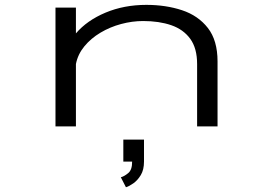

<svg xmlns="http://www.w3.org/2000/svg" viewBox="-20 -532 1140 808"><path d="M213.5 0V-500H299.5V-391.5Q346 -446 424 -478.8Q502 -511.5 596 -511.5Q678 -511.5 746 -489Q814 -466.5 854.8 -414.2Q895.5 -362 895.5 -273.5V0H809.5V-262.5Q809.5 -329 780.5 -368.8Q751.5 -408.5 700.5 -426Q649.5 -443.5 582.5 -443.5Q536.5 -443.5 489.8 -431Q443 -418.5 402.8 -394.5Q362.5 -370.5 335 -337Q307.5 -303.5 299.5 -262.5V0ZM499 148V55.5H586V148Q586 182.5 572.5 204.8Q559 227 541.2 239.5Q523.5 252 510 256L488.5 214Q502.5 210.5 519.5 196.5Q536.5 182.5 536 148Z"/></svg>

Font: Trispace Expanded Light
Style: Regular
Weight: 300
Width: 7
Designer: Tyler Finck
Foundry: Etcetera Type Company
Version: Version 1.210; ttfautohint (v1.8.3)